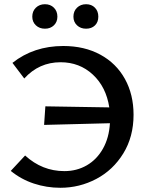

<svg xmlns="http://www.w3.org/2000/svg" viewBox="-20 -883 706 910"><path d="M613 -339Q613 -235 564.5 -156Q516 -77 436.5 -35Q357 7 266 7Q201 7 140.5 -13Q80 -33 31 -73L99 -146Q180 -72 285 -72Q344 -72 391.5 -99.5Q439 -127 468 -178.5Q497 -230 501 -299L189 -291L195 -379L498 -374Q483 -471 420 -529.5Q357 -588 267 -588Q165 -588 95 -511L39 -585Q140 -665 280 -665Q380 -665 455.5 -624Q531 -583 572 -509Q613 -435 613 -339ZM133 -804Q133 -830 150 -846.5Q167 -863 193 -863Q219 -863 235.5 -846.5Q252 -830 252 -804Q252 -779 235.5 -763Q219 -747 193 -747Q167 -747 150 -763Q133 -779 133 -804ZM328 -804Q328 -830 345 -846.5Q362 -863 388 -863Q414 -863 430 -846.5Q446 -830 446 -804Q446 -778 430 -762.5Q414 -747 388 -747Q362 -747 345 -763Q328 -779 328 -804Z"/></svg>

Font: Ysabeau Semibold
Style: Regular
Weight: 600
Designer: Christian Thalmann (Catharsis Fonts)
Version: Version 0.003